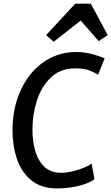

<svg xmlns="http://www.w3.org/2000/svg" viewBox="-20 -1046 622 1074"><path d="M299.5 8Q209 8 154 -38.5Q98.5 -85 74.2 -158.2Q50 -231.5 50 -316Q50 -443.5 97 -543.5Q143.5 -643.5 224.5 -699.2Q305.5 -755 405 -755Q430.5 -755 455.5 -751.5Q480.5 -748 507.2 -740.2Q534 -732.5 565.5 -720L529 -628.5Q503 -643 477 -653.2Q451 -663.5 399.5 -663.5Q315 -663.5 262.5 -610.5Q209 -557.5 185.2 -479.2Q161.5 -401 161.5 -322Q161.5 -254 178 -199Q194.5 -144 229.8 -111.8Q265 -79.5 321 -79.5Q352 -79.5 386.5 -87.8Q421 -96 449.8 -108Q478.5 -120 492.5 -131L508.5 -43.5Q497 -34.5 477.2 -25.5Q457.5 -16.5 430.5 -9Q403.5 -1.5 370.5 3.2Q337.5 8 299.5 8ZM280.5 -812.5 238 -849.5 401 -1025.5H488L582.5 -849.5L532 -816L431.5 -931Z"/></svg>

Font: Koeln Type Sans
Style: Italic
Weight: 400
Italic angle: -7.5°
Designer: Eben Sorkin
Foundry: Eben Sorkin
Version: Version 2.001